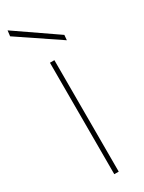

<svg xmlns="http://www.w3.org/2000/svg" viewBox="-201 -721 563 749"><g transform="rotate(-30 80.0 -347.0)"><path d="M70 0V-502H90V0ZM171 -545 -13 -669 -10 -694 173 -568Z"/></g></svg>

Font: DM Sans 16pt Thin
Style: Regular
Weight: 250
Version: Version 4.004;gftools[0.9.30]